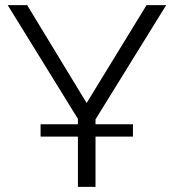

<svg xmlns="http://www.w3.org/2000/svg" viewBox="-20 -730 679 750"><path d="M284.4 0V-196.4H138.5V-244.6H284.4V-265.7L10.1 -710H86L318.4 -327.6L552.5 -710H629.1L353.1 -263.7V-244.6H499.3V-196.4H353.1V0Z"/></svg>

Font: Raleway Thin
Style: Regular
Weight: 100
Designer: Matt McInerney, Pablo Impallari, Rodrigo Fuenzalida
Foundry: Matt McInerney, Pablo Impallari, Rodrigo Fuenzalida
Version: Version 4.026